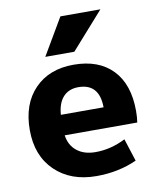

<svg xmlns="http://www.w3.org/2000/svg" viewBox="-86 -835 752 912"><g transform="rotate(-10 290.0 -378.5)"><path d="M268 -767H461L304 -590H164ZM189 -306H395Q394 -421 293 -421Q247 -421 220 -391.5Q193 -362 189 -306ZM190 -207Q197 -158 231.5 -130.5Q266 -103 321 -103Q395 -103 466 -139L501 -30Q412 10 306 10Q182 10 106.5 -63Q31 -136 31 -260Q31 -385 101 -457.5Q171 -530 289 -530Q410 -530 477 -460.5Q544 -391 544 -262Q544 -231 540 -207Z"/></g></svg>

Font: M PLUS 1p ExtraBold
Style: Regular
Weight: 800
Version: Version 1.062